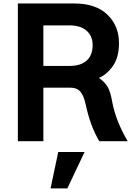

<svg xmlns="http://www.w3.org/2000/svg" viewBox="-20 -806 755 1096"><path d="M227.5 -429.7H377.9Q440.4 -429.7 474.6 -460Q508.8 -490.2 508.8 -548.8Q508.8 -600.6 474.1 -630.9Q439.5 -661.1 377 -661.1H227.5ZM82 0V-786.1H404.3Q527.3 -786.1 593.3 -722.2Q659.2 -658.2 659.2 -560.5Q659.2 -479.5 625 -430.2Q590.8 -380.9 544.9 -361.3Q580.1 -335.9 595.7 -308.1Q611.3 -280.3 621.1 -221.7Q641.6 -114.3 709 0H546.9Q496.1 -84 468.8 -210.9Q458 -259.8 439 -282.7Q419.9 -305.7 378.9 -305.7H227.5V0ZM268.6 269.5 312.5 61.5H462.9L364.3 269.5Z"/></svg>

Font: Gothic A1 ExtraBold
Style: Regular
Weight: 800
Designer: HanYang I&C Co.,Ltd.
Foundry: HanYang I&C Co.,Ltd.
Version: Version 2.50